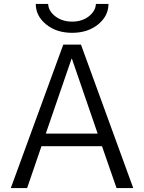

<svg xmlns="http://www.w3.org/2000/svg" viewBox="-20 -957 733 977"><path d="M162 -937H225Q227 -900 262 -873.5Q297 -847 347 -847Q397 -847 431.5 -873.5Q466 -900 468 -937H532Q532 -876 479.5 -833Q427 -790 347 -790Q267 -790 214.5 -833Q162 -876 162 -937ZM346 -658H344L213 -277H477ZM499 -213H191L118 0H35L302 -730H392L658 0H573Z"/></svg>

Font: Mplus 1p
Style: Regular
Weight: 400
Version: Version 1.061